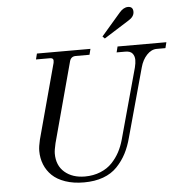

<svg xmlns="http://www.w3.org/2000/svg" viewBox="-61 -982 1002 1058"><g transform="rotate(-5 440.0 -453.0)"><path d="M130 -176Q130 -200 139 -238L251 -653Q254 -667 250 -673.5Q246 -680 232 -680H156L164 -712H460L452 -680H376Q349 -680 342 -653L223 -211Q214 -173 214 -154Q214 -88 257 -51Q300 -14 369 -14Q416 -14 455 -30Q494 -46 519.5 -73Q545 -100 561.5 -131Q578 -162 588 -198L695 -588Q701 -612 701 -630Q701 -651 689.5 -665.5Q678 -680 650 -680H602L610 -712H880L872 -680H824Q794 -680 769 -653.5Q744 -627 733 -586L629 -208Q616 -158 596 -119.5Q576 -81 545 -48.5Q514 -16 467.5 1Q421 18 361 18Q303 18 258 2.5Q213 -13 185.5 -39.5Q158 -66 144 -101Q130 -136 130 -176ZM532 -774 638 -897Q661 -924 686 -924Q714 -924 714 -895Q714 -868 682 -849L544 -762Z"/></g></svg>

Font: Old Standard TT
Style: Italic
Weight: 400
Italic angle: -15.2°
Designer: Alexey Kryukov <alexios@thessalonica.org.ru>
Version: Version 2.2